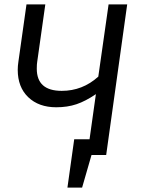

<svg xmlns="http://www.w3.org/2000/svg" viewBox="-20 -708 643 877"><path d="M561 -688 465 0H398L355 149H288L319 -72H389L418 -278Q371 -246 329.5 -232Q288 -218 237 -218Q157 -218 109 -264Q61 -310 61 -389Q61 -407 64 -426L101 -688H187L150 -426Q148 -415 148 -394Q148 -293 262 -293Q357 -293 429 -358L476 -688Z"/></svg>

Font: Fira Sans Book
Style: Italic
Weight: 350
Italic angle: -8°
Designer: bBox Type GmbH & Carrois Corporate GbR & Edenspiekermann AG
Foundry: bBox Type GmbH & Carrois Corporate GbR & Edenspiekermann AG
Version: Version 4.301